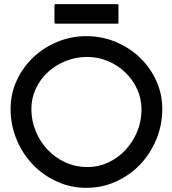

<svg xmlns="http://www.w3.org/2000/svg" viewBox="-20 -889 830 924"><path d="M550 -778 548 -775H248Q243 -775 242 -782V-866L246 -869H546L550 -867ZM661 -362Q661 -414 640 -460Q619 -506 583 -540.5Q547 -575 499.5 -595Q452 -615 399 -615Q344 -615 295 -595Q246 -575 209.5 -541Q173 -507 152 -461.5Q131 -416 131 -365Q131 -307 152.5 -256Q174 -205 210.5 -167Q247 -129 296 -107Q345 -85 401 -85Q454 -85 501 -107Q548 -129 583.5 -167Q619 -205 640 -255Q661 -305 661 -362ZM761 -365Q761 -287 732 -217.5Q703 -148 653.5 -96.5Q604 -45 537.5 -15Q471 15 396 15Q321 15 254.5 -15Q188 -45 138.5 -96.5Q89 -148 60 -217.5Q31 -287 31 -365Q31 -437 60 -500.5Q89 -564 138.5 -611.5Q188 -659 254.5 -687Q321 -715 396 -715Q471 -715 537.5 -687Q604 -659 653.5 -611.5Q703 -564 732 -500.5Q761 -437 761 -365Z"/></svg>

Font: Railway
Style: Regular
Weight: 400
Version: 1.000